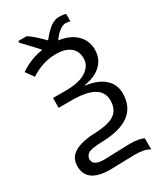

<svg xmlns="http://www.w3.org/2000/svg" viewBox="-255 -956 1096 1272"><g transform="rotate(-30 293.5 -319.5)"><path d="M279.8 -649.9Q175.8 -649.9 83 -588.9L39.1 -649.9Q120.6 -705.6 214.8 -719.2Q189.9 -747.6 106 -835.9V-849.1H169.9Q214.8 -820.3 278.8 -753.9Q324.2 -811 356.2 -832Q388.2 -853 417.5 -853Q446.8 -853 470.2 -846.2V-789.1Q455.1 -794.9 434.6 -794.9Q414.1 -794.9 387.2 -774.9Q360.4 -754.9 336.9 -720.2Q421.4 -709 469.2 -662.6Q517.1 -616.2 517.1 -546.9Q517.1 -477.5 470.5 -432.9Q423.8 -388.2 341.8 -376V-372.1Q433.1 -360.4 482.7 -316.4Q532.2 -272.5 532.2 -203.1Q532.2 0 252.9 6.8Q162.1 9.8 142.1 26.9Q122.1 43.9 122.1 65.9Q122.1 116.2 206.1 116.2L401.9 109.9Q476.6 109.9 509.8 128.9V213.9Q475.6 189 397 189L208 193.8Q29.8 193.8 29.8 64.9Q29.8 1 83.5 -31Q137.2 -63 242.2 -66.9Q347.2 -70.8 392.6 -102.8Q438 -134.8 438 -204.1Q438 -332 217.8 -332H116.2V-407.2H213.9Q318.8 -407.2 371.3 -442.9Q423.8 -478.5 423.8 -534.2Q423.8 -589.8 385 -619.9Q346.2 -649.9 279.8 -649.9Z"/></g></svg>

Font: NotoSans
Style: Regular
Weight: 400
Designer: Monotype Design team
Foundry: Monotype Imaging Inc.
Version: Version 1.04